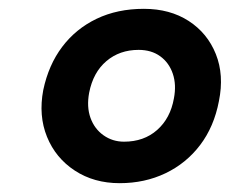

<svg xmlns="http://www.w3.org/2000/svg" viewBox="-20 -729 521 435"><path d="M251 -314Q193 -314 149.5 -342.5Q106 -371 86.5 -419Q67 -467 78 -525Q90 -582 121 -623Q152 -664 199 -686.5Q246 -709 306 -709Q365 -709 407.5 -681.5Q450 -654 469 -606.5Q488 -559 476 -500Q465 -442 433.5 -400.5Q402 -359 355 -336.5Q308 -314 251 -314ZM261 -408Q306 -408 336 -434.5Q366 -461 374 -506Q380 -537 371.5 -562Q363 -587 343 -601.5Q323 -616 294 -616Q251 -616 221 -590.5Q191 -565 182 -519Q176 -487 185 -462Q194 -437 214.5 -422.5Q235 -408 261 -408Z"/></svg>

Font: REM ExtraBold
Style: Italic
Weight: 800
Italic angle: -11°
Designer: Octavio Pardo
Foundry: Ashler Design
Version: Version 1.005;gftools[0.9.28]